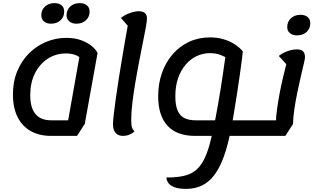

<svg xmlns="http://www.w3.org/2000/svg" viewBox="-20 -847 2018 1232"><path d="M308 25Q233 25 178 -5.5Q123 -36 93 -95.5Q63 -155 63 -241Q63 -324 91 -391Q119 -458 167 -505.5Q215 -553 276.5 -578.5Q338 -604 405 -604Q460 -604 500.5 -589Q541 -574 568 -552Q595 -530 606 -507L524 -52L474 25ZM416 -68 495 -513 500 -469Q490 -484 464 -494Q438 -504 403 -504Q338 -504 286 -470Q234 -436 204 -376Q174 -316 174 -236Q174 -156 207.5 -115.5Q241 -75 308 -75H427ZM470 -695Q442 -695 424.5 -710Q407 -725 407 -748Q407 -784 431 -805.5Q455 -827 492 -827Q521 -827 538 -812.5Q555 -798 555 -773Q555 -739 531.5 -717Q508 -695 470 -695ZM307 -695Q279 -695 262 -710Q245 -725 245 -748Q245 -784 269 -805.5Q293 -827 330 -827Q359 -827 375.5 -812.5Q392 -798 392 -773Q392 -739 368.5 -717Q345 -695 307 -695Z M769 25Q738 25 721.5 5.5Q705 -14 705 -50Q705 -70 710 -113Q715 -156 723 -214.5Q731 -273 741.5 -338.5Q752 -404 763 -470.5Q774 -537 784.5 -596.5Q795 -656 803 -701L822 -656L756 -732Q781 -752 813.5 -763.5Q846 -775 871 -775Q896 -775 909.5 -763.5Q923 -752 923 -729Q923 -711 915.5 -670Q908 -629 896.5 -572.5Q885 -516 872.5 -451Q860 -386 848.5 -318.5Q837 -251 829.5 -188.5Q822 -126 822 -76Q822 -58 823.5 -45Q825 -32 830 -22Q835 -12 843 -3Q828 10 809 17.5Q790 25 769 25Z M1443 25 1467 -75H1628L1612 25ZM1173 365Q1126 365 1098.5 354Q1071 343 1059.5 326Q1048 309 1048 292Q1109 292 1153 283Q1197 274 1228.5 251.5Q1260 229 1283.5 187Q1307 145 1325 80Q1343 15 1361 -79Q1370 -125 1378.5 -174Q1387 -223 1395 -272Q1403 -321 1409.5 -366.5Q1416 -412 1421.5 -450Q1427 -488 1431 -514L1442 -472Q1429 -480 1398.5 -493Q1368 -506 1326 -506Q1283 -506 1243 -487.5Q1203 -469 1172 -433Q1141 -397 1123 -346Q1105 -295 1105 -229Q1105 -171 1120 -137Q1135 -103 1164 -89Q1193 -75 1235 -75H1384V25H1232Q1115 25 1055 -40Q995 -105 995 -229Q995 -310 1019 -378.5Q1043 -447 1087.5 -498.5Q1132 -550 1193 -578.5Q1254 -607 1327 -607Q1372 -607 1408 -597Q1444 -587 1470.5 -572Q1497 -557 1514 -542Q1531 -527 1538 -517Q1538 -511 1533 -470.5Q1528 -430 1519 -368Q1510 -306 1499 -233.5Q1488 -161 1476 -91Q1463 -15 1447 53Q1431 121 1408.5 178Q1386 235 1354.5 277Q1323 319 1278.5 342Q1234 365 1173 365ZM1612 25 1629 -75Q1640 -75 1642 -62Q1644 -49 1640 -25Q1636 -3 1629.5 11Q1623 25 1612 25Z M1613 25 1629 -75H1772L1750 -55Q1751 -99 1758.5 -152.5Q1766 -206 1776.5 -259.5Q1787 -313 1798 -358.5Q1809 -404 1816.5 -433Q1824 -462 1825 -466L1831 -420L1769 -488Q1794 -508 1825.5 -519Q1857 -530 1885 -530Q1912 -530 1924.5 -518Q1937 -506 1937 -477Q1937 -470 1929.5 -438.5Q1922 -407 1911 -359.5Q1900 -312 1888.5 -257Q1877 -202 1869 -148Q1861 -94 1860 -51L1811 25ZM1613 25Q1602 25 1599.5 12Q1597 -1 1601 -25Q1606 -48 1612 -61.5Q1618 -75 1629 -75ZM1886 -620Q1857 -620 1840 -634.5Q1823 -649 1823 -673Q1823 -708 1847 -730Q1871 -752 1908 -752Q1937 -752 1954 -737.5Q1971 -723 1971 -698Q1971 -664 1947.5 -642Q1924 -620 1886 -620Z"/></svg>

Font: Lemonada
Style: Regular
Weight: 400
Designer: Mohamed Gaber (Arabic), Eduardo Tunni (Latin)
Foundry: Kief Type Foundry
Version: Version 4.005